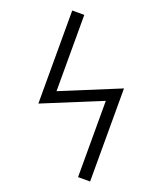

<svg xmlns="http://www.w3.org/2000/svg" viewBox="-136 -824 772 913"><g transform="rotate(20 250.0 -367.5)"><path d="M368 0V-386L71 -264V-735H132V-349L429 -471V0Z"/></g></svg>

Font: Iosevka Curly Slab Light
Style: Regular
Weight: 300
Monospace: yes
Designer: Belleve Invis
Foundry: Belleve Invis
Version: Version 22.1.2; ttfautohint (v1.8.4)